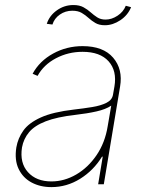

<svg xmlns="http://www.w3.org/2000/svg" viewBox="-20 -739 581 770"><path d="M186.1 11.4Q141.3 11.4 106.7 -7.1Q72.1 -25.6 54.9 -61.1Q37.6 -96.6 45.5 -147.7Q51.8 -184.7 73.7 -215.4Q95.5 -246.1 143.6 -267.9Q191.8 -289.8 277 -299.7Q315.3 -304 349.8 -309.7Q384.2 -315.3 407 -326.7Q429.7 -338.1 433.2 -359.4L438.9 -392Q449.6 -454.9 415.5 -493.1Q381.4 -531.2 311.1 -531.2Q253.6 -531.2 204.4 -505.3Q155.2 -479.4 130.7 -434.7L110.8 -443.2Q138.5 -494.3 192.8 -524.1Q247.2 -554 311.1 -554Q394.2 -554 433.8 -507.6Q473.4 -461.3 461.6 -392L396.3 0H373.6L392 -110.8H389.2Q355.1 -55.4 301.5 -22Q247.9 11.4 186.1 11.4ZM186.1 -11.4Q237.9 -11.4 285.7 -39.2Q333.5 -67.1 367.4 -117Q401.3 -166.9 411.9 -233L426.1 -315.3Q403.8 -300.4 366.7 -292.1Q329.5 -283.7 282.7 -278.4Q208.1 -269.9 163.4 -252.5Q118.6 -235.1 96.6 -208.8Q74.6 -182.5 68.2 -147.7Q58.6 -85.9 92 -48.7Q125.4 -11.4 186.1 -11.4ZM190.3 -640.6 167.6 -643.5Q178.3 -676.5 208.1 -697.6Q237.9 -718.8 274.1 -718.8Q298.7 -718.8 314.8 -709.9Q331 -701 343.6 -689.6Q356.2 -678.3 370 -669.4Q383.9 -660.5 403.4 -660.5Q427.9 -660.5 451.3 -676Q474.8 -691.4 484.4 -715.9L505.7 -710.2Q492.9 -678.3 462.7 -658Q432.5 -637.8 400.6 -637.8Q377.8 -637.8 362.7 -646.7Q347.7 -655.5 335.2 -666.9Q322.8 -678.3 307.9 -687.1Q293 -696 269.9 -696Q242.2 -696 220 -680.6Q197.8 -665.1 190.3 -640.6Z"/></svg>

Font: Inter UI Thin
Style: Italic
Weight: 100
Italic angle: -9.39999°
Designer: Rasmus Andersson
Foundry: rsms
Version: 3.2;8d6f07862